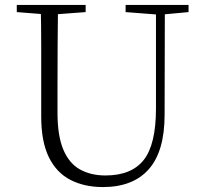

<svg xmlns="http://www.w3.org/2000/svg" viewBox="-20 -743 828 778"><path d="M397 15Q322 15 265.5 -14Q209 -43 178 -106Q147 -169 147 -271V-387Q147 -472 147 -556Q147 -640 145 -723H215Q214 -641 213.5 -557Q213 -473 213 -387V-286Q213 -193 236.5 -137Q260 -81 304 -56.5Q348 -32 407 -32Q513 -32 562.5 -95Q612 -158 612 -303V-723H648L647 -278Q647 -130 583 -57.5Q519 15 397 15ZM48 -694V-723H327V-694L194 -684H175ZM489 -694V-723H744V-694L636 -684H618Z"/></svg>

Font: Noto Serif KR ExtraLight
Style: Regular
Weight: 200
Designer: Ryoko NISHIZUKA 西塚涼子 (kana & ideographs); Frank Grießhammer (Latin, Greek & Cyrillic); Wenlong ZHANG 张文龙 (bopomofo); San
Foundry: Adobe
Version: Version 2.002-H1;hotconv 1.1.0;makeotfexe 2.6.0